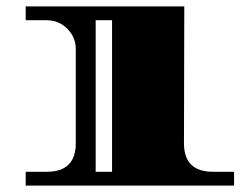

<svg xmlns="http://www.w3.org/2000/svg" viewBox="-20 -578 779 598"><path d="M643 -43H709V0H60V-43H126Q216 -43 216 -132V-426Q216 -462 189.5 -488.5Q163 -515 126 -515H60V-558H554L553 -132Q553 -43 643 -43ZM329 -43V-515H278V-43Z"/></svg>

Font: Diplomata
Style: Regular
Weight: 400
Width: 7
Designer: Eduardo Rodriguez Tunni
Foundry: Eduardo Rodriguez Tunni
Version: Version 1.001